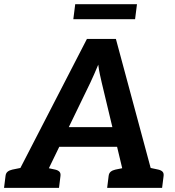

<svg xmlns="http://www.w3.org/2000/svg" viewBox="-41 -913 850 933"><path d="M8.2 0 381.4 -723.8H522.2L717.2 0H610.3Q592.2 0 581.5 -8.8Q570.9 -17.6 568.3 -31L453.1 -512.4Q448.9 -531 444.3 -551.8Q439.7 -572.5 436.5 -598.8Q425.8 -572.5 416.5 -552.1Q407.3 -531.7 398 -511.4L165.3 -31Q159.6 -19.1 146.4 -9.6Q133.2 0 115.6 0ZM97 0 105.1 -67.1H197.4L189.3 0ZM210.8 -199.5 240.1 -295.1H552.8L558.1 -199.5ZM526 0 534.1 -67.1H632.1L624 0ZM-21.4 0 -14.1 -58.1Q-12.6 -71.6 -4.1 -78.6Q4.4 -85.6 18.7 -88.8L77.4 -100.8L77.7 0ZM146.5 0 171.6 -100.8 227.6 -88.8Q241.1 -85.6 247.8 -78.6Q254.5 -71.6 252.9 -58.1L245.7 0ZM479.7 0 486.9 -58.1Q488.5 -71.6 497 -78.6Q505.5 -85.6 519.7 -88.8L578.5 -100.8L578.8 0ZM647.6 0 672.7 -100.8 728.6 -88.8Q742.2 -85.6 748.9 -78.6Q755.6 -71.6 754 -58.1L746.7 0ZM315.3 -819.7 324.5 -892.5H624.6L615.4 -819.7Z"/></svg>

Font: Aleo
Style: Italic
Weight: 400
Italic angle: -7°
Designer: Alessio Laiso
Foundry: Alessio Laiso
Version: Version 2.001;gftools[0.9.29]